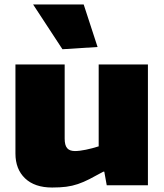

<svg xmlns="http://www.w3.org/2000/svg" viewBox="-20 -828 734 858"><path d="M213 10Q135 10 92 -31Q49 -72 49 -142V-540H269V-208Q269 -179 280 -166Q291 -153 315 -153Q335 -153 364 -159Q393 -165 421 -174V-540H641V0H457L446 -61H442Q406 -41 379.5 -27.5Q353 -14 328 -5.5Q303 3 276 6.5Q249 10 213 10ZM259 -608 128 -808H354L416 -618Z"/></svg>

Font: Plata Sans Black
Style: Regular
Weight: 900
Designer: Pablo Impallari, Andres Torresi, & Cristiano Sobral
Foundry: Pablo Impallari, Andres Torresi, & Cristiano Sobral
Version: Version 1.00;December 28, 2019;FontCreator 12.0.0.2547 64-bi